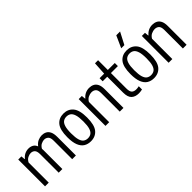

<svg xmlns="http://www.w3.org/2000/svg" viewBox="120 -1773 2749 2749"><g transform="rotate(-45 1494.5 -399.0)"><path d="M63.5 0V-542.5H127L133 -481.5H138Q166 -517 201.8 -534Q237.5 -551 278 -551Q317.5 -551 349.5 -533.8Q381.5 -516.5 398.5 -474.5Q430.5 -516.5 469.8 -533.8Q509 -551 546.5 -551Q586 -551 618.2 -535Q650.5 -519 669.5 -480.8Q688.5 -442.5 688.5 -376.5V0H613.5V-373.5Q613.5 -435.5 588.5 -459Q563.5 -482.5 526.5 -482.5Q502 -482.5 468.8 -467.5Q435.5 -452.5 412.5 -411.5Q414 -396.5 414 -379.5V0H340V-373.5Q340 -435.5 316 -459Q292 -482.5 254.5 -482.5Q228.5 -482.5 194.5 -466.2Q160.5 -450 138.5 -408V0Z M986 9.5Q925 9.5 880 -18.5Q835 -46.5 810.5 -108.2Q786 -170 786 -270.5Q786 -422 839.5 -486.5Q893 -551 986 -551Q1078 -551 1132.2 -486Q1186.5 -421 1186.5 -271Q1186.5 -119.5 1132.8 -55Q1079 9.5 986 9.5ZM986 -51.5Q1024 -51.5 1051.5 -70.2Q1079 -89 1094 -136.2Q1109 -183.5 1109 -269Q1109 -356 1093.8 -404Q1078.5 -452 1051 -471Q1023.5 -490 986 -490Q948.5 -490 921 -471.2Q893.5 -452.5 878.5 -405.2Q863.5 -358 863.5 -272.5Q863.5 -185.5 878.2 -137.5Q893 -89.5 920.8 -70.5Q948.5 -51.5 986 -51.5Z M1287.5 0V-542.5H1351L1357 -482H1362Q1388.5 -515 1425.2 -533Q1462 -551 1505.5 -551Q1547 -551 1580 -535Q1613 -519 1632.2 -481.5Q1651.5 -444 1651.5 -379V0H1576.5V-374.5Q1576.5 -436 1551.2 -459.2Q1526 -482.5 1485.5 -482.5Q1456 -482.5 1420.5 -466.5Q1385 -450.5 1362.5 -410.5V0Z M1956 9.5Q1884 9.5 1843.5 -29.2Q1803 -68 1803 -158V-480H1710.5V-542.5H1803L1815 -740H1877.5V-542.5H2018.5V-480H1877.5V-168Q1877.5 -105.5 1900.2 -81.5Q1923 -57.5 1971 -57.5Q1994.5 -57.5 2026 -64.5V1Q2011 4.5 1992 7Q1973 9.5 1956 9.5Z M2264.5 9.5Q2203.5 9.5 2158.5 -18.5Q2113.5 -46.5 2089 -108.2Q2064.5 -170 2064.5 -270.5Q2064.5 -422 2118 -486.5Q2171.5 -551 2264.5 -551Q2356.5 -551 2410.8 -486Q2465 -421 2465 -271Q2465 -119.5 2411.2 -55Q2357.5 9.5 2264.5 9.5ZM2264.5 -51.5Q2302.5 -51.5 2330 -70.2Q2357.5 -89 2372.5 -136.2Q2387.5 -183.5 2387.5 -269Q2387.5 -356 2372.2 -404Q2357 -452 2329.5 -471Q2302 -490 2264.5 -490Q2227 -490 2199.5 -471.2Q2172 -452.5 2157 -405.2Q2142 -358 2142 -272.5Q2142 -185.5 2156.8 -137.5Q2171.5 -89.5 2199.2 -70.5Q2227 -51.5 2264.5 -51.5ZM2232.5 -626.5 2314 -808H2391L2296.5 -626.5Z M2566 0V-542.5H2629.5L2635.5 -482H2640.5Q2667 -515 2703.8 -533Q2740.5 -551 2784 -551Q2825.5 -551 2858.5 -535Q2891.5 -519 2910.8 -481.5Q2930 -444 2930 -379V0H2855V-374.5Q2855 -436 2829.8 -459.2Q2804.5 -482.5 2764 -482.5Q2734.5 -482.5 2699 -466.5Q2663.5 -450.5 2641 -410.5V0Z"/></g></svg>

Font: Encode Sans Condensed Condensed
Style: Regular
Weight: 400
Width: 3
Designer: Multiple Designers
Foundry: Impallari Type
Version: Version 3.000; ttfautohint (v1.8.3) -l 8 -r 50 -G 200 -x 14 